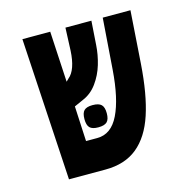

<svg xmlns="http://www.w3.org/2000/svg" viewBox="-93 -701 786 793"><g transform="rotate(-15 300.0 -304.5)"><path d="M70.5 -609H189.5L201.5 -392L212 -402.5Q229 -416 238.8 -444Q248.5 -472 250.5 -511.5L254.5 -609H365.5L358.5 -507Q356 -466 343.8 -425Q331.5 -384 307.2 -350.5Q283 -317 247 -302L208 -284.5L215.5 -134.5H263.5Q323.5 -134.5 356.2 -201.5Q389 -268.5 398 -391L414 -609H532.5L517 -384Q508 -255.5 480.2 -171.2Q452.5 -87 399.2 -43.5Q346 0 262.5 0H106.5ZM232.5 -223.5Q232.5 -249.5 243.2 -260.2Q254 -271 279.5 -271Q306 -271 317 -260.2Q328 -249.5 328 -223.5Q328 -197.5 317 -186.8Q306 -176 279.5 -176Q254 -176 243.2 -186.8Q232.5 -197.5 232.5 -223.5Z"/></g></svg>

Font: JuliaMono ExtraBold
Style: Regular
Weight: 800
Monospace: yes
Designer: cormullion
Foundry: corm
Version: Version 0.055; ttfautohint (v1.8.4)